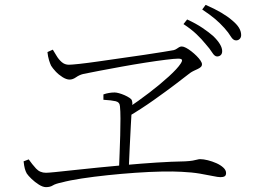

<svg xmlns="http://www.w3.org/2000/svg" viewBox="-20 -808 1040 789"><path d="M872 -576Q862 -576 852 -592Q842 -608 825 -627Q809 -647 787.5 -667.5Q766 -688 734 -709L749 -728Q786 -711 812.5 -693Q839 -675 856 -660Q893 -624 893 -598Q893 -587 887 -581.5Q881 -576 872 -576ZM504 -363Q549 -393 594 -427.5Q639 -462 674 -494Q709 -526 722 -546Q730 -558 727.5 -562.5Q725 -567 712 -567Q698 -567 661.5 -562.5Q625 -558 577 -550.5Q529 -543 479.5 -534Q430 -525 388 -517Q346 -509 322 -504Q306 -500 292.5 -490.5Q279 -481 266 -481Q253 -481 237 -491Q221 -501 208.5 -514.5Q196 -528 190 -538Q186 -546 181.5 -560.5Q177 -575 175 -594L197 -604Q204 -593 212.5 -578.5Q221 -564 233.5 -553Q246 -542 263 -542Q274 -542 306.5 -545.5Q339 -549 384 -555.5Q429 -562 478 -569Q527 -576 572 -582.5Q617 -589 649.5 -594.5Q682 -600 694 -602Q701 -604 706 -607.5Q711 -611 716 -614Q721 -617 727 -617Q734 -617 744.5 -611.5Q755 -606 766.5 -597Q778 -588 788 -578Q798 -568 804 -559Q810 -550 810 -544Q810 -537 805 -532.5Q800 -528 792.5 -524.5Q785 -521 776.5 -517Q768 -513 761 -508Q742 -493 702.5 -463Q663 -433 611.5 -396.5Q560 -360 504 -327ZM169 -39Q156 -39 139.5 -49.5Q123 -60 109.5 -73Q96 -86 90 -95Q85 -104 82 -115Q79 -126 77 -145L98 -153Q112 -133 128 -115.5Q144 -98 169 -98Q178 -98 208 -101Q238 -104 283.5 -109Q329 -114 384.5 -119.5Q440 -125 501 -130.5Q562 -136 623.5 -140Q685 -144 741 -145Q760 -146 771.5 -148Q783 -150 790 -152Q797 -154 802 -154Q816 -154 834 -149.5Q852 -145 869 -137.5Q886 -130 897.5 -119.5Q909 -109 909 -97Q909 -87 903 -83.5Q897 -80 886 -80Q876 -80 855 -84.5Q834 -89 801.5 -94.5Q769 -100 726 -102Q693 -104 643.5 -103Q594 -102 536.5 -98Q479 -94 422 -88Q365 -82 315.5 -74.5Q266 -67 233 -58Q208 -53 197 -46Q186 -39 169 -39ZM469 -112Q470 -141 471.5 -177.5Q473 -214 474 -251.5Q475 -289 475 -320.5Q475 -352 473 -371Q472 -388 455.5 -392Q439 -396 405 -398V-420Q416 -424 428 -426Q440 -428 451 -428Q458 -428 469 -425Q480 -422 491.5 -417Q503 -412 512 -406Q521 -400 522 -395Q524 -389 524 -383Q524 -377 523 -370Q522 -363 521 -352Q520 -332 517.5 -290.5Q515 -249 513 -201Q511 -153 509 -112ZM950 -642Q938 -642 928.5 -658Q919 -674 902 -693Q884 -713 864 -730Q844 -747 811 -769L825 -788Q862 -772 889 -756Q916 -740 932 -726Q953 -709 962 -694Q971 -679 971 -664Q971 -654 965 -648Q959 -642 950 -642Z"/></svg>

Font: Noto Serif JP ExtraLight
Style: Regular
Weight: 200
Designer: Ryoko NISHIZUKA  (kana & ideographs); Frank Grießhammer (Latin, Greek & Cyrillic); Wenlong ZHANG  (bopomofo); Sandoll Co
Foundry: Adobe
Version: Version 2.002-H1;hotconv 1.1.0;makeotfexe 2.6.0